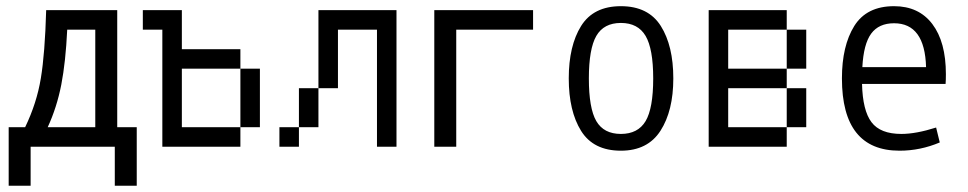

<svg xmlns="http://www.w3.org/2000/svg" viewBox="-20 -470 3102 615"><path d="M418 -62.5V125H347.7V0H78.1V125H7.8V-62.5H60.5Q97.7 -139.6 110.8 -219.2Q124 -298.8 127.9 -437.5H355.5V-62.5ZM285.2 -375H195.3Q190.4 -271.5 176.3 -198.7Q162.1 -126 132.8 -62.5H285.2Z M750 -62.5V0H500V-375H437.5V-437.5H562.5V-312.5H750V-250H562.5V-62.5ZM750 -250H812.5V-62.5H750Z M1250 -437.5V0H1187.5V-375H1062.5V-187.5H1000V-437.5ZM937.5 -187.5H1000V-62.5H937.5ZM875 0V-62.5H937.5V0Z M1441.4 -375V0H1371.1V-437.5H1687.5V-375Z M1801.8 -218.8Q1801.8 -323.2 1841.3 -386.7Q1880.9 -450.2 1968.8 -450.2Q2056.6 -450.2 2096.7 -386.7Q2136.7 -323.2 2136.7 -218.8Q2136.7 -115.2 2095.7 -51.3Q2054.7 12.7 1968.8 12.7Q1880.9 12.7 1841.3 -50.8Q1801.8 -114.3 1801.8 -218.8ZM2072.3 -218.8Q2072.3 -313.5 2047.9 -355Q2023.4 -396.5 1968.8 -396.5Q1914.1 -396.5 1890.1 -355Q1866.2 -313.5 1866.2 -218.8Q1866.2 -123 1890.1 -82Q1914.1 -41 1968.8 -41Q2023.4 -41 2047.9 -82Q2072.3 -123 2072.3 -218.8Z M2500 -250V-187.5H2312.5V-62.5H2500V0H2250V-437.5H2500V-375H2312.5V-250ZM2500 -375H2562.5V-250H2500ZM2500 -62.5V-187.5H2562.5V-62.5Z M3009.8 -232.4Q3009.8 -211.9 3008.8 -201.2H2741.2Q2743.2 -116.2 2771.5 -78.6Q2799.8 -41 2867.2 -41Q2914.1 -41 2978.5 -61.5L2990.2 -13.7Q2927.7 12.7 2861.3 12.7Q2676.8 12.7 2676.8 -218.8Q2676.8 -323.2 2716.3 -386.7Q2755.9 -450.2 2843.8 -450.2Q2922.9 -450.2 2966.3 -393.1Q3009.8 -335.9 3009.8 -232.4ZM2742.2 -254.9H2946.3Q2942.4 -395.5 2843.8 -395.5Q2794.9 -395.5 2770.5 -362.3Q2746.1 -329.1 2742.2 -254.9Z"/></svg>

Font: Sudo Light
Style: Regular
Weight: 300
Monospace: yes
Designer: Jens Kutilek
Foundry: Jens Kutilek
Version: Version 0.040